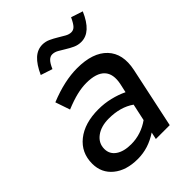

<svg xmlns="http://www.w3.org/2000/svg" viewBox="-209 -826 940 940"><g transform="rotate(-45 261.0 -356.5)"><path d="M187 7Q108 7 60.5 -32Q13 -71 13 -135Q13 -211 70 -256.5Q127 -302 223 -302Q264 -302 303.5 -292.5Q343 -283 376 -267L386 -312Q399 -373 370 -404Q341 -435 272 -435Q241 -435 205.5 -426.5Q170 -418 124 -399L98 -475Q152 -497 200 -507.5Q248 -518 291 -518Q400 -518 451 -464Q502 -410 482 -315L415 0H319L327 -37Q294 -15 259.5 -4Q225 7 187 7ZM106 -144Q106 -108 135.5 -87.5Q165 -67 216 -67Q250 -67 282 -77.5Q314 -88 342 -108L361 -196Q334 -215 300.5 -224.5Q267 -234 227 -234Q173 -234 139.5 -209Q106 -184 106 -144ZM203 -600 142 -620Q165 -671 192 -695.5Q219 -720 253 -720Q274 -720 293.5 -711Q313 -702 331 -691Q349 -680 365 -671Q381 -662 396 -662Q411 -662 422 -673.5Q433 -685 447 -715L508 -695Q486 -644 458.5 -619Q431 -594 397 -594Q375 -594 355.5 -603Q336 -612 318.5 -623Q301 -634 285 -643Q269 -652 253 -652Q239 -652 227 -640Q215 -628 203 -600Z"/></g></svg>

Font: Red Hat Display Medium
Style: Italic
Weight: 500
Italic angle: -12°
Designer: Pentagram / MCKL
Foundry: Pentagram / MCKL
Version: Version 1.003; Red Hat Display Medium Italic